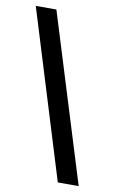

<svg xmlns="http://www.w3.org/2000/svg" viewBox="-80 -714 459 770"><g transform="rotate(10 149.5 -329.0)"><path d="M212 12 2 -670H86L297 12Z"/></g></svg>

Font: Frank Ruhl Libre Medium
Style: Regular
Weight: 500
Designer: Yanek Iontef
Foundry: Fontef
Version: Version 6.004